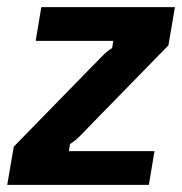

<svg xmlns="http://www.w3.org/2000/svg" viewBox="-32 -520 512 540"><path d="M-11.7 0 6.7 -107.5 215.8 -321.7Q240 -345.8 253.8 -360.4Q267.5 -375 283.3 -385L286.7 -405H68.3L84.2 -500H460L441.7 -392.5L232.5 -178.3Q209.2 -154.2 195 -139.6Q180.8 -125 165 -115L161.7 -95H402.5L386.7 0Z"/></svg>

Font: Familjen Grotesk GF
Style: Bold Italic
Weight: 700
Designer: Anders Wikstroem, Jonas Baeckman, Matilda Gysing, Kristian Moeller
Foundry: Familjen STHML AB
Version: Version 2.000; Beta; Release 4; Build 6